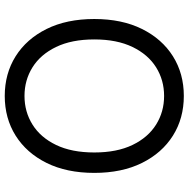

<svg xmlns="http://www.w3.org/2000/svg" viewBox="-13 -764 787 801"><g transform="rotate(-90 380.5 -363.5)"><path d="M701.7 -363.6Q701.7 -248.6 660.2 -164.8Q618.6 -81 546.2 -35.5Q473.7 9.9 380.7 9.9Q287.6 9.9 215.2 -35.5Q142.8 -81 101.2 -164.8Q59.7 -248.6 59.7 -363.6Q59.7 -478.7 101.2 -562.5Q142.8 -646.3 215.2 -691.8Q287.6 -737.2 380.7 -737.2Q473.7 -737.2 546.2 -691.8Q618.6 -646.3 660.2 -562.5Q701.7 -478.7 701.7 -363.6ZM616.5 -363.6Q616.5 -458.1 585 -523.1Q553.6 -588.1 500.2 -621.4Q446.7 -654.8 380.7 -654.8Q314.6 -654.8 261.2 -621.4Q207.7 -588.1 176.3 -523.1Q144.9 -458.1 144.9 -363.6Q144.9 -269.2 176.3 -204.2Q207.7 -139.2 261.2 -105.8Q314.6 -72.4 380.7 -72.4Q446.7 -72.4 500.2 -105.8Q553.6 -139.2 585 -204.2Q616.5 -269.2 616.5 -363.6Z"/></g></svg>

Font: Inter UI
Style: Regular
Weight: 400
Designer: Rasmus Andersson
Foundry: rsms
Version: 3.2;8d6f07862